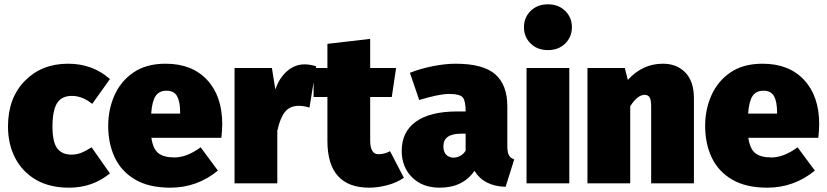

<svg xmlns="http://www.w3.org/2000/svg" viewBox="-20 -849 3828 889"><path d="M300 20Q209 20 146 -17Q83 -54 50 -118Q17 -182 17 -263Q17 -395 95 -474.5Q173 -554 295 -554Q409 -554 489 -483L407 -368Q361 -405 313 -405Q265 -405 244 -371Q223 -337 223 -263Q223 -191 245 -162Q267 -133 311 -133Q333 -133 353.5 -140.5Q374 -148 404 -167L489 -46Q408 20 300 20Z M769 20Q670 20 606 -17.5Q542 -55 511.5 -119.5Q481 -184 481 -266Q481 -342 510 -407.5Q539 -473 598 -513.5Q657 -554 747 -554Q869 -554 939 -479Q1009 -404 1009 -274Q1009 -249 1005 -211H681Q688 -160 713 -140Q738 -120 788 -120Q845 -120 909 -167L989 -59Q892 20 769 20ZM814 -323V-330Q814 -378 800 -403.5Q786 -429 751 -429Q717 -429 700.5 -404.5Q684 -380 680 -323Z M1264 0H1066V-534H1239L1255 -434Q1272 -487 1308.5 -519Q1345 -551 1390 -551Q1416 -551 1444 -542L1413 -351Q1386 -359 1364 -359Q1322 -359 1299.5 -331Q1277 -303 1264 -243Z M1690 20Q1496 20 1496 -197V-400H1432V-534H1496V-646L1694 -669V-534H1814L1794 -400H1694V-199Q1694 -135 1732 -135Q1761 -135 1786 -149L1850 -26Q1817 -3 1773 8.5Q1729 20 1690 20Z M2016 20Q1936 20 1888 -28Q1840 -76 1840 -150Q1840 -239 1906 -286Q1972 -333 2098 -333H2136Q2136 -380 2123.5 -397Q2111 -414 2059 -414Q2013 -414 1921 -386L1878 -512Q1929 -532 1986 -543Q2043 -554 2089 -554Q2217 -554 2273 -505Q2329 -456 2329 -357V-173Q2329 -145 2336 -131Q2343 -117 2361 -111L2321 16Q2220 13 2177 -58Q2123 20 2016 20ZM2077 -119Q2115 -119 2136 -151V-230H2115Q2033 -230 2033 -172Q2033 -124 2077 -119Z M2517 -617Q2468 -617 2437 -647.5Q2406 -678 2406 -723Q2406 -768 2437 -798.5Q2468 -829 2517 -829Q2566 -829 2597 -798.5Q2628 -768 2628 -723Q2628 -678 2597 -647.5Q2566 -617 2517 -617ZM2616 0H2418V-534H2616Z M3193 0H2995V-358Q2995 -387 2987.5 -398.5Q2980 -410 2965 -410Q2932 -410 2898 -357V0H2700V-534H2873L2887 -479Q2955 -554 3049 -554Q3114 -554 3153.5 -513Q3193 -472 3193 -394Z M3533 20Q3434 20 3370 -17.5Q3306 -55 3275.5 -119.5Q3245 -184 3245 -266Q3245 -342 3274 -407.5Q3303 -473 3362 -513.5Q3421 -554 3511 -554Q3633 -554 3703 -479Q3773 -404 3773 -274Q3773 -249 3769 -211H3445Q3452 -160 3477 -140Q3502 -120 3552 -120Q3609 -120 3673 -167L3753 -59Q3656 20 3533 20ZM3578 -323V-330Q3578 -378 3564 -403.5Q3550 -429 3515 -429Q3481 -429 3464.5 -404.5Q3448 -380 3444 -323Z"/></svg>

Font: Trujillo Black
Style: Regular
Weight: 900
Designer: Fira Sans original fonts by bBox Type GmbH, Carrois Corporate GbR, & Edenspiekermann AG / Changes by Cristiano Sobral
Foundry: Fira Sans original fonts by bBox Type GmbH, Carrois Corporate GbR, & Edenspiekermann AG / Changes by Cristiano Sobral
Version: Version 4.301;July 28, 2020;FontCreator 13.0.0.2655 64-bit